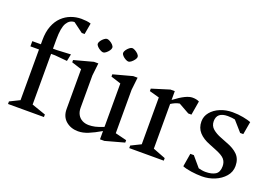

<svg xmlns="http://www.w3.org/2000/svg" viewBox="-98 -987 1836 1283"><g transform="rotate(20 819.5 -346.0)"><path d="M26.1 0V-18.1L96 -52.6V-413H35V-450H96V-479.7Q96 -537.8 112.5 -580.2Q128.9 -622.6 157 -649.6Q185.1 -676.6 220.3 -689.6Q255.4 -702.6 292.9 -702.6Q309.9 -702.6 328.5 -700.6Q347 -698.6 361 -693.6L347.1 -614.4H326.7L256.7 -666.3Q222.5 -666.3 202.3 -632.8Q182 -599.2 182 -516.6V-450H210L308 -455L297.7 -405L210 -413H182V-52.6L281.5 -18.1V0Z M527.1 11.7Q475.5 11.7 440.4 -18.3Q405.4 -48.3 405.4 -102.3V-385.5L334 -408.4V-424.6L469.6 -461.1H500.6L490.6 -371.5V-141.7Q490.6 -114.4 501.7 -94.1Q512.8 -73.8 533.4 -62.7Q554.1 -51.7 580.7 -51.7Q601.7 -51.7 624.8 -56.6Q647.9 -61.6 684.4 -76.6V-385.5L613.1 -408.4V-424.6L748.6 -461.1H779.6L769.6 -371.5V-62.6L850.5 -42.6V-25.4L715.4 11.7H684.4V-47.1Q635.2 -18.3 598.1 -3.3Q561.1 11.7 527.1 11.7ZM504.9 -541.1Q497 -541.1 484.6 -547.7Q472.2 -554.3 462.1 -564.5Q451.9 -574.7 451.9 -584.4Q451.9 -593.9 460.4 -605.8Q468.8 -617.8 480.3 -626.4Q491.7 -635 499.6 -635Q508.3 -635 520.6 -628.4Q532.9 -621.7 542.7 -611.5Q552.5 -601.2 552.5 -591.3Q552.5 -581.8 544 -570Q535.4 -558.1 524.4 -549.6Q513.4 -541.1 504.9 -541.1ZM684.2 -541.1Q676.3 -541.1 663.9 -547.7Q651.5 -554.3 641.8 -564.5Q632 -574.7 632 -584.4Q632 -593.9 640.4 -605.8Q648.7 -617.8 659.8 -626.4Q670.8 -635 679.5 -635Q687.3 -635 699.7 -628.4Q712.1 -621.7 722.3 -611.5Q732.4 -601.2 732.4 -591.3Q732.4 -581.8 723.6 -570Q714.7 -558.1 703.7 -549.6Q692.7 -541.1 684.2 -541.1Z M888.1 0V-18.1L958 -52.6V-385.5L887.4 -405.1V-422.7L1013 -461.7H1044V-399Q1088.3 -432.3 1118.6 -447Q1149 -461.7 1171 -461.7Q1200 -461.7 1219 -451.7L1202.2 -352.3H1179.6L1103.6 -395Q1087.2 -392.4 1071.6 -385.4Q1056 -378.4 1044 -370.4V-52.6L1133.6 -18.1V0Z M1407.6 11.7Q1371 11.7 1332 6Q1293.1 0.4 1269.1 -9.6L1284.7 -103.5H1309.8L1370.6 -32Q1378.5 -30.2 1392.2 -27.3Q1406 -24.5 1419.9 -24.5Q1465.1 -24.5 1490.6 -40.6Q1516.1 -56.6 1516.1 -99.3Q1516.1 -129.1 1498.7 -149.1Q1481.4 -169.1 1430 -189L1385.9 -206.8Q1335.4 -226 1307.9 -256.7Q1280.3 -287.3 1280.3 -333Q1280.3 -369.9 1304.4 -399Q1328.4 -428.1 1368.4 -444.9Q1408.4 -461.7 1455.6 -461.7Q1495.8 -461.7 1532 -454.7Q1568.2 -447.7 1588.2 -439.7L1572.3 -348.5H1550L1486 -421.1Q1477.5 -423.1 1464.7 -424.8Q1451.9 -426.5 1434.3 -426.5Q1357 -426.5 1357 -362.4Q1357 -329.4 1380.9 -309Q1404.7 -288.7 1441 -274.9L1484.9 -257.5Q1539.2 -238.2 1567.9 -208.7Q1596.6 -179.2 1596.6 -130Q1596.6 -87.7 1569 -55.8Q1541.4 -23.9 1498.5 -6.1Q1455.7 11.7 1407.6 11.7Z"/></g></svg>

Font: Ancizar Serif Light
Style: Regular
Weight: 300
Designer: Cesar Puertas, Viviana Monsalve, Julian Moncada, Julian Prieto, Jose Castro, Felipe Aragon, Mariel Hernandez, Sara Alarc
Version: Version 8.100